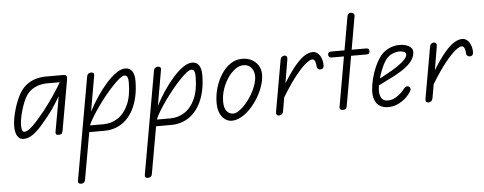

<svg xmlns="http://www.w3.org/2000/svg" viewBox="-71 -1057 4309 1710"><g transform="rotate(-5 2084.0 -202.0)"><path d="M112 9.5Q78 9.5 58.8 -22.2Q39.5 -54 39.5 -110Q39.5 -142.5 47 -183.5Q54.5 -224.5 67.2 -267Q80 -309.5 96.5 -347.5Q113 -385.5 130.5 -412Q158.5 -454 195.2 -479.2Q232 -504.5 274 -515.8Q316 -527 358.5 -527H512Q535 -527 542.2 -517.5Q549.5 -508 545 -483.5L464.5 -28.5Q463.5 -23 457.8 -11.5Q452 0 428.5 0Q407.5 0 404 -8.8Q400.5 -17.5 401.5 -25.5L458 -342.5Q439 -311.5 421.8 -284.2Q404.5 -257 389.5 -234.5Q374.5 -212 361 -195.5Q316 -138 275.2 -91.5Q234.5 -45 194.5 -17.8Q154.5 9.5 112 9.5ZM101 -118Q101 -106 102.2 -90.8Q103.5 -75.5 109.2 -64.2Q115 -53 128.5 -53Q153.5 -53 199 -95.5Q244.5 -138 314 -225Q363 -287.5 404.8 -349.5Q446.5 -411.5 478.5 -465.5H358.5Q332 -465.5 298.8 -457.2Q265.5 -449 233.2 -428.8Q201 -408.5 177.5 -373Q162.5 -350.5 148.8 -316.5Q135 -282.5 124.2 -245Q113.5 -207.5 107.2 -173.8Q101 -140 101 -118Z M589 451.5Q576.5 451.5 568.8 445.2Q561 439 563 424L726 -497.5Q728.5 -512.5 739.5 -520Q750.5 -527.5 763 -527.5Q775.5 -527.5 783.5 -520.8Q791.5 -514 789 -500.5L733 -180Q767 -245 809.2 -308.5Q851.5 -372 897.2 -423.5Q943 -475 987.2 -506Q1031.5 -537 1069.5 -537Q1111 -537 1131.2 -505.2Q1151.5 -473.5 1151 -417.5Q1150.5 -343.5 1136.8 -279.8Q1123 -216 1096.5 -164.5Q1070 -113 1031.8 -76.2Q993.5 -39.5 944 -19.8Q894.5 0 834.5 0H701L626 423Q623.5 437.5 612.8 444.5Q602 451.5 589 451.5ZM712.5 -59H834.5Q903 -59 961 -96Q1019 -133 1054.5 -210.5Q1090 -288 1090.5 -409.5Q1090.5 -422 1089 -437Q1087.5 -452 1080.2 -463.2Q1073 -474.5 1055.5 -474.5Q1040.5 -474.5 1013.5 -453.5Q986.5 -432.5 952.5 -396.8Q918.5 -361 882.5 -317Q846.5 -273 813 -226.2Q779.5 -179.5 753 -136Q726.5 -92.5 712.5 -59Z M1186.5 451.5Q1174 451.5 1166.2 445.2Q1158.5 439 1160.5 424L1323.5 -497.5Q1326 -512.5 1337 -520Q1348 -527.5 1360.5 -527.5Q1373 -527.5 1381 -520.8Q1389 -514 1386.5 -500.5L1330.5 -180Q1364.5 -245 1406.8 -308.5Q1449 -372 1494.8 -423.5Q1540.5 -475 1584.8 -506Q1629 -537 1667 -537Q1708.5 -537 1728.8 -505.2Q1749 -473.5 1748.5 -417.5Q1748 -343.5 1734.2 -279.8Q1720.5 -216 1694 -164.5Q1667.5 -113 1629.2 -76.2Q1591 -39.5 1541.5 -19.8Q1492 0 1432 0H1298.5L1223.5 423Q1221 437.5 1210.2 444.5Q1199.5 451.5 1186.5 451.5ZM1310 -59H1432Q1500.5 -59 1558.5 -96Q1616.5 -133 1652 -210.5Q1687.5 -288 1688 -409.5Q1688 -422 1686.5 -437Q1685 -452 1677.8 -463.2Q1670.5 -474.5 1653 -474.5Q1638 -474.5 1611 -453.5Q1584 -432.5 1550 -396.8Q1516 -361 1480 -317Q1444 -273 1410.5 -226.2Q1377 -179.5 1350.5 -136Q1324 -92.5 1310 -59Z M1975 9.5Q1943.5 9.5 1915.8 -9.8Q1888 -29 1870.8 -66.8Q1853.5 -104.5 1853.5 -160Q1853.5 -227.5 1872.8 -293.8Q1892 -360 1926.8 -413.8Q1961.5 -467.5 2009 -499.8Q2056.5 -532 2113.5 -532Q2161.5 -532 2199 -512.2Q2236.5 -492.5 2257.8 -457.8Q2279 -423 2279 -378Q2279 -331 2261.5 -277.8Q2244 -224.5 2213.5 -173.8Q2183 -123 2144 -81.5Q2105 -40 2061.5 -15.2Q2018 9.5 1975 9.5ZM1912.5 -166Q1912.5 -108.5 1935.2 -80.8Q1958 -53 1994.5 -53Q2018 -53 2047.2 -73.2Q2076.5 -93.5 2106.2 -127.2Q2136 -161 2160.8 -202.5Q2185.5 -244 2200.8 -287.2Q2216 -330.5 2216 -369Q2216 -410 2191.8 -442Q2167.5 -474 2120 -474Q2083.5 -474 2046.8 -447.8Q2010 -421.5 1979.8 -377Q1949.5 -332.5 1931 -277.8Q1912.5 -223 1912.5 -166Z M2802 -377Q2788 -376 2778.8 -384Q2769.5 -392 2769.5 -403.5Q2769.5 -424.5 2762 -448.2Q2754.5 -472 2734 -472Q2717 -472 2679.8 -443.2Q2642.5 -414.5 2586.8 -345.8Q2531 -277 2458 -157.5L2436.5 -34.5Q2433.5 -17 2422.5 -8.5Q2411.5 0 2398 0Q2386 0 2378.5 -7.8Q2371 -15.5 2373.5 -32L2455 -493Q2458 -510.5 2468.8 -519Q2479.5 -527.5 2492 -527.5Q2504 -527.5 2511.2 -519Q2518.5 -510.5 2515 -490.5L2479.5 -281Q2540.5 -379 2587.8 -434.8Q2635 -490.5 2673.5 -513.8Q2712 -537 2745.5 -537Q2771.5 -537 2791 -519.8Q2810.5 -502.5 2821.2 -473.5Q2832 -444.5 2832 -410Q2832 -398 2825.5 -388Q2819 -378 2802 -377Z M2969.5 0Q2955.5 0 2947 -7Q2938.5 -14 2941 -28L3019.5 -474H2912.5Q2894 -474 2887.2 -481.5Q2880.5 -489 2880.5 -501.5Q2880.5 -513 2887.2 -520.2Q2894 -527.5 2912.5 -527.5H3029L3082.5 -830Q3085 -843.5 3093.5 -849.8Q3102 -856 3112.5 -856Q3127 -856 3137.2 -847.5Q3147.5 -839 3145 -823L3093 -527.5H3219.5Q3238 -527.5 3244 -520.5Q3250 -513.5 3250 -501.5Q3250 -489 3244 -481.5Q3238 -474 3219.5 -474H3083.5L3005 -28Q3002.5 -13 2992.5 -6.5Q2982.5 0 2969.5 0Z M3372.5 10Q3341.5 10 3316.2 -0.5Q3291 -11 3273.5 -32.2Q3256 -53.5 3248.2 -85.5Q3240.5 -117.5 3244 -160.5Q3248 -208 3261.5 -259.2Q3275 -310.5 3295 -356.8Q3315 -403 3337.5 -435Q3370 -483.5 3419.2 -508.2Q3468.5 -533 3521 -533Q3549 -533 3575.8 -525.2Q3602.5 -517.5 3620.2 -501.8Q3638 -486 3638 -461.5Q3638 -427.5 3618.8 -395.2Q3599.5 -363 3559.8 -331Q3520 -299 3458 -265.5Q3425 -248.5 3381.5 -226.8Q3338 -205 3308 -190Q3306 -180.5 3304.8 -168.2Q3303.5 -156 3303 -147.5Q3301 -107 3317.5 -78Q3334 -49 3373.5 -49Q3409.5 -49 3439.2 -65Q3469 -81 3489.5 -100.2Q3510 -119.5 3518 -130Q3537.5 -156.5 3551 -159Q3564.5 -161.5 3576 -153Q3585 -146.5 3585.5 -133Q3586 -119.5 3563 -89.5Q3557 -81.5 3541.2 -65.2Q3525.5 -49 3501.2 -31.8Q3477 -14.5 3444.5 -2.2Q3412 10 3372.5 10ZM3321 -250Q3337 -258.5 3367.2 -274.5Q3397.5 -290.5 3432.8 -311.2Q3468 -332 3500.2 -355Q3532.5 -378 3553 -401.2Q3573.5 -424.5 3573.5 -445Q3573.5 -459 3556.8 -467Q3540 -475 3518.5 -475Q3489 -475 3452.5 -461Q3416 -447 3387 -406Q3367 -376 3349.8 -333.2Q3332.5 -290.5 3321 -250Z M4138 -377Q4124 -376 4114.8 -384Q4105.5 -392 4105.5 -403.5Q4105.5 -424.5 4098 -448.2Q4090.5 -472 4070 -472Q4053 -472 4015.8 -443.2Q3978.5 -414.5 3922.8 -345.8Q3867 -277 3794 -157.5L3772.5 -34.5Q3769.5 -17 3758.5 -8.5Q3747.5 0 3734 0Q3722 0 3714.5 -7.8Q3707 -15.5 3709.5 -32L3791 -493Q3794 -510.5 3804.8 -519Q3815.5 -527.5 3828 -527.5Q3840 -527.5 3847.2 -519Q3854.5 -510.5 3851 -490.5L3815.5 -281Q3876.5 -379 3923.8 -434.8Q3971 -490.5 4009.5 -513.8Q4048 -537 4081.5 -537Q4107.5 -537 4127 -519.8Q4146.5 -502.5 4157.2 -473.5Q4168 -444.5 4168 -410Q4168 -398 4161.5 -388Q4155 -378 4138 -377Z"/></g></svg>

Font: Edu QLD Hand
Style: Regular
Weight: 400
Designer: Tina and Corey Anderson, Eben Sorkin
Foundry: Sorkin Type Co.
Version: Version 2.000